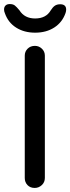

<svg xmlns="http://www.w3.org/2000/svg" viewBox="-39 -926 346 946"><path d="M132 0Q110 0 96.5 -14Q83 -28 83 -49V-652Q83 -672 97 -686Q111 -700 133 -700Q153 -700 167.5 -686Q182 -672 182 -652V-49Q182 -28 167 -14Q152 0 132 0ZM-15 -861Q-19 -870 -19 -879Q-19 -892 -11.5 -899Q-4 -906 9 -906Q25 -906 34 -899Q43 -892 57 -875Q82 -835 134 -835Q188 -835 211 -875Q221 -891 231.5 -898Q242 -905 258 -905Q272 -905 279.5 -898.5Q287 -892 287 -879Q287 -871 284 -862Q268 -816 228.5 -790.5Q189 -765 134 -765Q80 -765 40.5 -790Q1 -815 -15 -861Z"/></svg>

Font: Quicksand Medium
Style: Regular
Weight: 500
Designer: Andrew Paglinawan
Foundry: Andrew Paglinawan
Version: Version 3.000